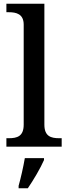

<svg xmlns="http://www.w3.org/2000/svg" viewBox="-20 -780 362 1021"><path d="M14 0H308V-45H295C251 -45 216 -55 216 -117V-760H14V-715H27C66 -715 106 -706 106 -649V-117C106 -55 71 -45 27 -45H14ZM79 208V221H128C157 179 196 113 214 71V61H112C104 108 91 165 79 208Z"/></svg>

Font: Noto Serif Georgian Medium
Style: Regular
Weight: 500
Designer: Monotype Design Team, Akaki Razmadze
Foundry: Google LLC
Version: Version 2.003